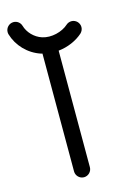

<svg xmlns="http://www.w3.org/2000/svg" viewBox="-144 -804 556 857"><g transform="rotate(-15 134.0 -375.0)"><path d="M170.9 -36.6V-575.2C213.9 -579.6 255.4 -597.7 284.2 -623.5C291.5 -630.4 296.4 -640.1 296.4 -650.9C296.4 -670.9 279.8 -687.5 259.8 -687.5C250.5 -687.5 241.2 -683.6 235.4 -678.2C207 -652.3 155.3 -638.7 114.7 -651.9C80.1 -663.1 53.2 -691.9 43.9 -724.1C39.6 -739.3 25.4 -750.5 8.8 -750.5C-11.2 -750.5 -27.8 -733.9 -27.8 -713.9C-27.8 -710.4 -27.3 -707 -26.4 -703.6C-10.3 -648.9 33.2 -601.6 92.3 -582.5L97.7 -581.1V-36.6C97.7 -16.6 114.3 0 134.3 0C154.3 0 170.9 -16.6 170.9 -36.6Z"/></g></svg>

Font: Velvelyne
Style: Regular
Weight: 400
Designer: Manon Van der Borght et Mariel Nils
Foundry: Velvetyne
Version: Version 1.070;Glyphs 3.3.1 (3343)